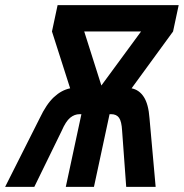

<svg xmlns="http://www.w3.org/2000/svg" viewBox="-70 -730 718 750"><path d="M-50 0 85 -268Q111 -323 140.5 -350.5Q170 -378 204 -385L133 -607L155 -710H628L606 -607L444 -385Q474 -379 492 -351Q510 -323 514 -268L538 0H423L407 -219Q405 -256 395 -270Q385 -284 364 -284H358L297 0H187L248 -284H241Q221 -284 204 -270Q187 -256 171 -219L64 0ZM259 -607 326 -396 481 -607Z"/></svg>

Font: Geist Mono SemiBold
Style: Italic
Weight: 600
Italic angle: -12°
Monospace: yes
Designer: Basement.studio, Andrés Briganti, Mateo Zaragoza
Foundry: Basement.studio, Vercel, Andrés Briganti, Guido Ferreyra, Mateo Zaragoza
Version: Version 1.500; ttfautohint (v1.8.4.7-5d5b)